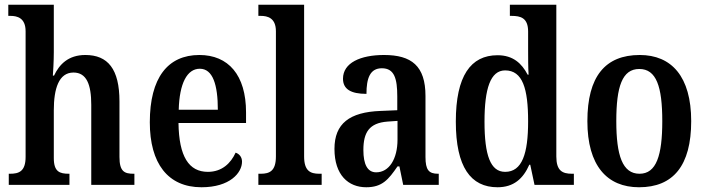

<svg xmlns="http://www.w3.org/2000/svg" viewBox="-20 -780 2978 810"><path d="M17 0H273V-47H271C232 -47 207 -55 207 -113V-315C207 -406 228 -474 290 -474C345 -474 365 -424 365 -338V0H547V-47H544C505 -47 484 -56 484 -118V-352C484 -489 435 -548 340 -548C268 -548 230 -508 208 -461H203C204 -476 207 -520 207 -560V-760H15V-713H24C52 -713 88 -705 88 -648V-118C88 -56 59 -47 22 -47H17Z M830 10C950 10 1001 -51 1001 -98C1001 -118 989 -131 974 -136C954 -92 917 -55 857 -55C777 -55 735 -119 733 -261H1018V-306C1018 -464 943 -548 821 -548C688 -548 612 -452 612 -264C612 -91 688 10 830 10ZM899 -317H734C737 -428 769 -490 823 -490C878 -490 899 -422 899 -317Z M1070 0H1337V-47H1327C1289 -47 1263 -59 1263 -120V-760H1070V-713H1080C1108 -713 1144 -705 1144 -648V-120C1144 -59 1118 -47 1080 -47H1070Z M1525 10C1593 10 1619 -23 1657 -78H1665L1681 0H1831V-47H1828C1789 -47 1775 -63 1775 -118V-375C1775 -502 1716 -548 1600 -548C1501 -548 1427 -515 1427 -448C1427 -404 1460 -384 1526 -384C1526 -450 1541 -492 1591 -492C1644 -492 1656 -448 1656 -373V-315L1585 -312C1455 -307 1391 -259 1391 -152C1391 -41 1450 10 1525 10ZM1567 -53C1530 -53 1513 -87 1513 -147C1513 -222 1538 -261 1614 -267L1657 -270V-191C1657 -110 1622 -53 1567 -53Z M2079 10C2147 10 2187 -26 2213 -85H2217L2235 0H2401V-47H2393C2352 -47 2327 -60 2327 -120V-760H2131V-713H2138C2176 -713 2208 -705 2208 -647V-574C2208 -537 2208 -496 2210 -465H2206C2181 -513 2144 -547 2079 -547C1966 -547 1903 -460 1903 -267C1903 -75 1966 10 2079 10ZM2111 -55C2049 -55 2024 -125 2024 -267C2024 -406 2049 -483 2111 -483C2185 -483 2208 -406 2208 -268C2208 -132 2183 -55 2111 -55Z M2676 10C2820 10 2896 -81 2896 -269C2896 -457 2813 -548 2679 -548C2533 -548 2458 -457 2458 -269C2458 -81 2541 10 2676 10ZM2678 -47C2606 -47 2580 -124 2580 -269C2580 -415 2605 -489 2677 -489C2749 -489 2774 -415 2774 -269C2774 -124 2749 -47 2678 -47Z"/></svg>

Font: Noto Serif Ethiopic Condensed SemiBold
Style: Regular
Weight: 600
Width: 3
Designer: Monotype Design Team
Foundry: Monotype Imaging Inc.
Version: Version 2.102